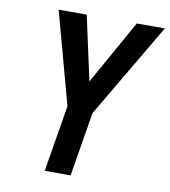

<svg xmlns="http://www.w3.org/2000/svg" viewBox="-82 -806 776 876"><g transform="rotate(10 305.5 -367.5)"><path d="M184 0 235 -308 119 -735H249L314 -437L481 -735H611L353 -297L304 0Z"/></g></svg>

Font: Iosevka Extended
Style: Bold Italic
Weight: 700
Width: 7
Italic angle: -9°
Monospace: yes
Designer: Belleve Invis
Foundry: Belleve Invis
Version: Version 32.5.0; ttfautohint (v1.8.4)